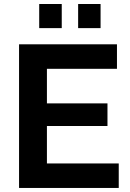

<svg xmlns="http://www.w3.org/2000/svg" viewBox="-20 -929 641 949"><path d="M173.8 -790V-909.2H285.2V-790ZM366.2 -790V-909.2H477.1V-790ZM566.9 -121.1V0H74.2V-710H558.1V-588.9H211.9V-418H511.2V-306.2H211.9V-121.1Z"/></svg>

Font: Rawline
Style: Bold
Weight: 700
Designer: Matt McInerney, Pablo Impallari, Rodrigo Fuenzalida
Foundry: Matt McInerney, Pablo Impallari, Rodrigo Fuenzalida
Version: Version 4.020;PS 004.020;hotconv 1.0.88;makeotf.lib2.5.64775